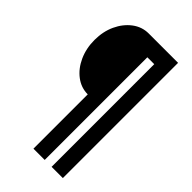

<svg xmlns="http://www.w3.org/2000/svg" viewBox="-263 -808 1025 1025"><g transform="rotate(45 250.0 -295.0)"><path d="M212 -270Q162 -270 121 -301Q80 -332 56 -384.5Q32 -437 32 -501Q32 -565 56 -616.5Q80 -668 121 -699Q162 -730 212 -730H434V140H349V-635H297V140H212Z"/></g></svg>

Font: M PLUS Code Latin Medium
Style: Regular
Weight: 500
Designer: Coji Morishita
Foundry: UNDERFOREST DESIGN
Version: Version 1.002; ttfautohint (v1.8.3)